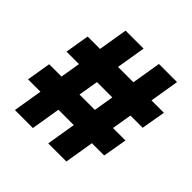

<svg xmlns="http://www.w3.org/2000/svg" viewBox="-184 -859 1010 1010"><g transform="rotate(45 321.0 -353.5)"><path d="M346.2 -163.1H231.9L205.1 0H71.3L98.1 -163.1H5.9L28.3 -297.9H120.1L138.7 -409.2H45.9L68.4 -543.9H160.6L187.5 -707H321.3L294.4 -543.9H408.7L435.5 -707H570.3L543.5 -543.9H635.7L612.3 -409.2H521.5L502.9 -297.9H595.7L572.3 -163.1H481L454.1 0H319.3ZM368.2 -297.9 386.7 -409.2H272.5L253.9 -297.9Z"/></g></svg>

Font: Pretendard Std Black
Style: Regular
Weight: 900
Designer: Base glyphs from Inter by Rasmus Andersson; Hangeul glyphs from Noto Sans CJK(Source Han Sans) by Jang Soo-young and Kan
Foundry: Kil Hyung-jin
Version: Version 1.309